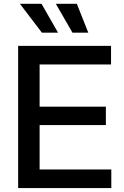

<svg xmlns="http://www.w3.org/2000/svg" viewBox="-20 -962 635 982"><path d="M72.8 0V-727.5H547.9V-632.3H182.6V-416.5H521.5V-322.3H182.6V-95.2H549.3V0ZM350.6 -794.9 265.6 -942.4H373L431.6 -794.9ZM194.3 -794.9 82 -942.4H192.4L276.9 -794.9Z"/></svg>

Font: Inter 24pt Medium
Style: Regular
Weight: 500
Designer: Rasmus Andersson
Foundry: rsms
Version: Version 4.001;git-66647c0bb